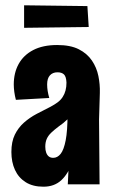

<svg xmlns="http://www.w3.org/2000/svg" viewBox="-20 -696 427 725"><path d="M236 0 240 -85 231 -384Q230 -407 221.5 -415Q213 -423 197 -423Q179 -423 168.5 -411.5Q158 -400 158 -377Q158 -365 160 -352.5Q162 -340 166 -326L40 -319Q36 -334 34 -349Q32 -364 32 -377Q32 -421 50.5 -454.5Q69 -488 105.5 -507Q142 -526 196 -526Q246 -526 277.5 -510Q309 -494 327 -467.5Q345 -441 351.5 -409Q358 -377 357 -345L354 -245L356 0ZM144 9Q104 9 77 -8Q50 -25 36.5 -54.5Q23 -84 23 -122Q23 -161 36 -187.5Q49 -214 70.5 -233Q92 -252 118.5 -266Q145 -280 171 -293Q186 -301 197.5 -309.5Q209 -318 216.5 -329.5Q224 -341 227.5 -354.5Q231 -368 231 -384L286 -349Q281 -314 267.5 -289Q254 -264 236.5 -247Q219 -230 201 -218Q185 -206 173.5 -195Q162 -184 156.5 -171.5Q151 -159 151 -142Q151 -129 154.5 -119.5Q158 -110 164.5 -105Q171 -100 181 -100Q197 -100 209 -115Q221 -130 228 -166Q235 -202 235 -264L280 -312Q280 -245 274 -187Q268 -129 253 -84.5Q238 -40 211.5 -15.5Q185 9 144 9ZM71 -591V-676L310 -673L315 -594Z"/></svg>

Font: Truculenta Black
Style: Regular
Weight: 900
Version: Version 1.002